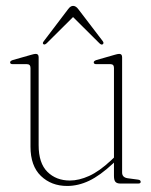

<svg xmlns="http://www.w3.org/2000/svg" viewBox="-20 -608 499 636"><path d="M81 -122V-383Q81 -395.5 69 -395.5H22Q13.5 -395.5 13.5 -401.5Q13.5 -406 22 -409L83.5 -426.5Q93.5 -429.5 98.5 -429.5Q108 -429.5 108 -418.5V-127Q108 -67.5 137 -38.8Q166 -10 211.5 -10Q241.5 -10 275.2 -25.2Q309 -40.5 347.5 -76.5L357.5 -86V-383Q357.5 -395.5 346 -395.5H299Q290.5 -395.5 290.5 -401.5Q290.5 -406 299 -409L360 -426.5Q370 -429.5 375 -429.5Q384.5 -429.5 384.5 -418.5V-36.5Q384.5 -20 403.5 -17.5L437 -13Q446 -12 446 -5.5Q446 0 437.5 0H379Q367.5 0 362.5 -5.5Q357.5 -11 357.5 -25V-69.5L354.5 -66.5Q311.5 -26.5 275.2 -9.2Q239 8 202.5 8Q150 8 115.5 -25.2Q81 -58.5 81 -122ZM135 -465Q128 -458.5 124 -461.5Q119.5 -464.5 125 -471.5L205.5 -577.5Q213.5 -588.5 222 -588.5Q231.5 -588.5 239.5 -577.5L320.5 -471.5Q325 -465 320.5 -461.5Q316 -458 309 -465L222 -551.5Z"/></svg>

Font: Fraunces 144pt S050 Thin
Style: Regular
Weight: 100
Version: Version 1.000; ttfautohint (v1.8.3)